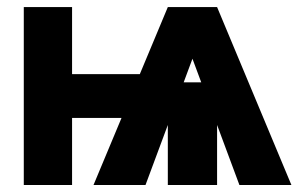

<svg xmlns="http://www.w3.org/2000/svg" viewBox="-20 -528 876 548"><path d="M599.6 -258.8H459V0H599.6ZM398 -293V-191.4H645.6V-293ZM529.3 -360.4 663.3 0H811.7L599.6 -507.8H459L246.9 0H395.3ZM47.9 -507.8V0H185.7V-507.8ZM185.7 -316.4V-191.4H387.1V-316.4Z"/></svg>

Font: Giphurs SC
Style: Regular
Weight: 400
Version: Version 0.920